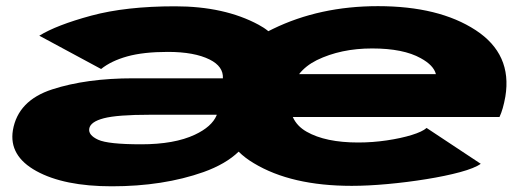

<svg xmlns="http://www.w3.org/2000/svg" viewBox="-20 -612 1764 640"><path d="M352.5 9Q193.5 9 101.2 -41.8Q9 -92.5 23 -178Q40 -277 153.8 -314Q267.5 -351 424.5 -351H723Q725 -390.5 679 -413.5Q628 -439 539.5 -439Q458 -439 404.2 -424Q350.5 -409 317 -382L111 -493Q168.5 -528.5 284 -559.8Q399.5 -591 563.5 -591Q728 -591 842 -529.5Q860 -520 874.5 -508Q882 -512 889.5 -515.5Q1045.5 -591.5 1240 -591.5Q1443 -591.5 1565.5 -511.5Q1688 -431.5 1664.5 -290Q1657 -247.5 1645 -222H956Q969.5 -191.5 1002 -173Q1065 -137 1174 -137Q1222 -137 1269.2 -144Q1316.5 -151 1352.2 -162Q1388 -173 1402 -185.5L1582.5 -66Q1562.5 -51.5 1513.5 -38.2Q1464.5 -25 1401 -14.8Q1337.5 -4.5 1271.8 1.5Q1206 7.5 1152.5 7.5Q951 7.5 826 -68Q796.5 -85.5 775.5 -106.5Q732.5 -65 658.5 -38.5Q524 9 352.5 9ZM702 -227.5 702.5 -229.5H479.5Q371 -229.5 326 -217.8Q281 -206 277.5 -183Q274 -161.5 307.2 -146.2Q340.5 -131 450.5 -131Q561.5 -131 629.5 -163Q686 -189.5 702 -227.5ZM977 -365H1433Q1425.5 -394.5 1382.5 -418Q1324.5 -450.5 1220.5 -450.5Q1116 -450.5 1036 -411.5Q999 -393 977 -365Z"/></svg>

Font: Anybody UltraExpanded ExtraBold
Style: Italic
Weight: 800
Width: 9
Italic angle: -10°
Designer: Tyler Finck
Foundry: Etcetera Type Company
Version: Version 1.010; ttfautohint (v1.8.3) -l 8 -r 50 -G 200 -x 14 